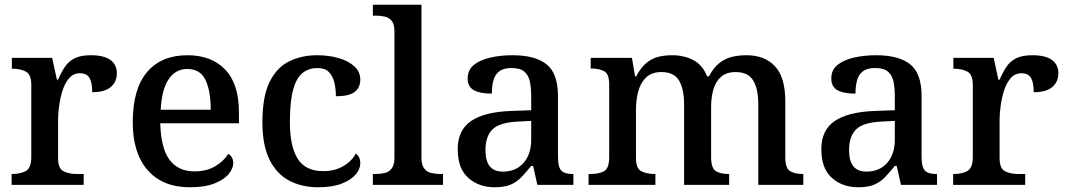

<svg xmlns="http://www.w3.org/2000/svg" viewBox="-20 -780 4500 810"><path d="M29 0V-46H32Q66 -46 89 -58.5Q112 -71 112 -118V-422Q112 -466 89 -478Q66 -490 33 -490H30V-536H200L220 -444H225Q238 -474 253.5 -497.5Q269 -521 294.5 -534Q320 -547 363 -547Q419 -547 446 -527Q473 -507 473 -471Q473 -435 447.5 -413Q422 -391 369 -391Q369 -432 357.5 -451.5Q346 -471 317 -471Q290 -471 272 -450.5Q254 -430 244 -398.5Q234 -367 229.5 -333.5Q225 -300 225 -275V-113Q225 -69 248 -57.5Q271 -46 303 -46H333V0Z M781 10Q666 10 603 -62Q540 -134 540 -264Q540 -405 600.5 -476Q661 -547 771 -547Q872 -547 930 -486.5Q988 -426 988 -307V-260H656Q659 -154 695.5 -105.5Q732 -57 800 -57Q852 -57 888.5 -79Q925 -101 943 -131Q952 -126 958 -116Q964 -106 964 -92Q964 -69 944.5 -45.5Q925 -22 884.5 -6Q844 10 781 10ZM869 -317Q869 -396 847 -442.5Q825 -489 770 -489Q720 -489 691 -445Q662 -401 658 -317Z M1322 10Q1254 10 1201 -17.5Q1148 -45 1117.5 -105.5Q1087 -166 1087 -265Q1087 -373 1117.5 -434.5Q1148 -496 1200.5 -521.5Q1253 -547 1318 -547Q1367 -547 1408.5 -535Q1450 -523 1475 -500Q1500 -477 1500 -444Q1500 -422 1489.5 -406Q1479 -390 1457 -382Q1435 -374 1397 -374Q1397 -407 1390 -434Q1383 -461 1366.5 -477Q1350 -493 1319 -493Q1284 -493 1258 -473.5Q1232 -454 1217.5 -404.5Q1203 -355 1203 -266Q1203 -162 1236 -110Q1269 -58 1344 -58Q1392 -58 1428 -79Q1464 -100 1481 -132Q1490 -126 1495 -115.5Q1500 -105 1500 -91Q1500 -67 1480.5 -44Q1461 -21 1422 -5.5Q1383 10 1322 10Z M1553 0V-46H1566Q1586 -46 1604 -50.5Q1622 -55 1633 -70Q1644 -85 1644 -115V-649Q1644 -678 1632.5 -692Q1621 -706 1603 -710Q1585 -714 1566 -714H1553V-760H1758V-115Q1758 -85 1769 -70Q1780 -55 1798.5 -50.5Q1817 -46 1836 -46H1849V0Z M2067 10Q2000 10 1955.5 -29.5Q1911 -69 1911 -151Q1911 -231 1967.5 -269.5Q2024 -308 2138 -312L2221 -315V-373Q2221 -409 2215.5 -435.5Q2210 -462 2192.5 -477.5Q2175 -493 2138 -493Q2104 -493 2086 -479Q2068 -465 2061.5 -440.5Q2055 -416 2055 -385Q2005 -385 1979 -399.5Q1953 -414 1953 -449Q1953 -485 1979 -506Q2005 -527 2048 -537Q2091 -547 2142 -547Q2238 -547 2286 -508.5Q2334 -470 2334 -375V-117Q2334 -76 2347.5 -61Q2361 -46 2395 -46H2399V0H2247L2229 -80H2221Q2199 -53 2179.5 -32.5Q2160 -12 2134 -1Q2108 10 2067 10ZM2101 -56Q2156 -56 2188.5 -92.5Q2221 -129 2221 -191V-270L2163 -267Q2086 -263 2057 -233.5Q2028 -204 2028 -146Q2028 -56 2101 -56Z M2463 0V-46H2473Q2507 -46 2528.5 -58Q2550 -70 2550 -117V-424Q2550 -468 2529 -479.5Q2508 -491 2475 -491H2472V-536H2646L2659 -458H2664Q2684 -496 2707.5 -515Q2731 -534 2758 -540.5Q2785 -547 2816 -547Q2866 -547 2905 -526.5Q2944 -506 2963 -458H2971Q2991 -496 3016 -515Q3041 -534 3069.5 -540.5Q3098 -547 3129 -547Q3206 -547 3249.5 -500.5Q3293 -454 3293 -352V-117Q3293 -71 3312.5 -58.5Q3332 -46 3366 -46H3369V0H3179V-340Q3179 -405 3157.5 -440.5Q3136 -476 3083 -476Q3045 -476 3022 -456Q2999 -436 2989.5 -402.5Q2980 -369 2980 -329V-117Q2980 -71 2999.5 -58.5Q3019 -46 3053 -46H3056V0H2866V-340Q2866 -405 2844.5 -440.5Q2823 -476 2770 -476Q2730 -476 2706.5 -454Q2683 -432 2673 -395.5Q2663 -359 2663 -316V-112Q2663 -69 2686 -57.5Q2709 -46 2742 -46H2745V0Z M3601 10Q3534 10 3489.5 -29.5Q3445 -69 3445 -151Q3445 -231 3501.5 -269.5Q3558 -308 3672 -312L3755 -315V-373Q3755 -409 3749.5 -435.5Q3744 -462 3726.5 -477.5Q3709 -493 3672 -493Q3638 -493 3620 -479Q3602 -465 3595.5 -440.5Q3589 -416 3589 -385Q3539 -385 3513 -399.5Q3487 -414 3487 -449Q3487 -485 3513 -506Q3539 -527 3582 -537Q3625 -547 3676 -547Q3772 -547 3820 -508.5Q3868 -470 3868 -375V-117Q3868 -76 3881.5 -61Q3895 -46 3929 -46H3933V0H3781L3763 -80H3755Q3733 -53 3713.5 -32.5Q3694 -12 3668 -1Q3642 10 3601 10ZM3635 -56Q3690 -56 3722.5 -92.5Q3755 -129 3755 -191V-270L3697 -267Q3620 -263 3591 -233.5Q3562 -204 3562 -146Q3562 -56 3635 -56Z M4001 0V-46H4004Q4038 -46 4061 -58.5Q4084 -71 4084 -118V-422Q4084 -466 4061 -478Q4038 -490 4005 -490H4002V-536H4172L4192 -444H4197Q4210 -474 4225.5 -497.5Q4241 -521 4266.5 -534Q4292 -547 4335 -547Q4391 -547 4418 -527Q4445 -507 4445 -471Q4445 -435 4419.5 -413Q4394 -391 4341 -391Q4341 -432 4329.5 -451.5Q4318 -471 4289 -471Q4262 -471 4244 -450.5Q4226 -430 4216 -398.5Q4206 -367 4201.5 -333.5Q4197 -300 4197 -275V-113Q4197 -69 4220 -57.5Q4243 -46 4275 -46H4305V0Z"/></svg>

Font: Noto Naskh Arabic Medium
Style: Regular
Weight: 500
Designer: Monotype Design Team, David Williams, Mohamad Dakak and Nizar Qandah
Foundry: Monotype Imaging Inc.
Version: Version 2.016